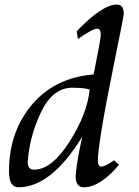

<svg xmlns="http://www.w3.org/2000/svg" viewBox="-20 -794 595 824"><path d="M126.5 -65.9Q202.1 -65.9 278.6 -186.3Q355 -306.6 364.7 -409.7Q341.3 -417.5 290 -417.5Q205.6 -417.5 155.3 -311Q105 -204.6 99.1 -97.2Q99.1 -65.9 126.5 -65.9ZM339.8 9.8Q304.7 9.8 304.7 -38.1Q309.6 -106.9 333.5 -208Q199.7 9.8 59.1 9.8Q18.6 9.8 18.6 -59.1Q18.6 -227.5 116.7 -344.2Q214.8 -460.9 381.8 -474.6Q411.1 -618.7 412.6 -645Q412.6 -670.9 396 -670.9Q377.9 -670.9 314 -626.5L309.6 -660.2Q418.9 -774.4 481.4 -774.4Q511.2 -774.4 511.2 -734.4Q510.3 -720.7 471.4 -530.8Q432.6 -340.8 416.3 -239Q399.9 -137.2 399.9 -106.9Q399.9 -79.1 415 -79.1Q432.1 -79.1 469.2 -106L491.2 -87.4Q409.7 9.8 339.8 9.8Z"/></svg>

Font: Kelvinch
Style: Italic
Weight: 400
Italic angle: -10°
Designer: Paul James Miller
Foundry: High-Logic / Made with FontCreator
Version: Version 3.40;July 22, 2017;FontCreator 11.0.0.2388 64-bit